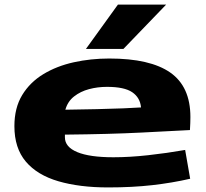

<svg xmlns="http://www.w3.org/2000/svg" viewBox="-20 -810 901 840"><path d="M453 10Q328 10 235.5 -17Q143 -44 93 -103Q43 -162 43 -258Q43 -338 77 -394Q111 -450 169.5 -485.5Q228 -521 302.5 -537.5Q377 -554 458 -554Q637 -554 725 -492.5Q813 -431 813 -298Q813 -288 812.5 -272Q812 -256 811 -241Q736 -237 598 -230Q460 -223 264 -221Q264 -216 264 -209Q264 -167 318 -144.5Q372 -122 476 -122Q547 -122 628.5 -131Q710 -140 790 -154L812 -28Q734 -10 646.5 0Q559 10 453 10ZM266 -330Q338 -331 403.5 -332.5Q469 -334 519.5 -336Q570 -338 597 -340Q593 -383 558.5 -406.5Q524 -430 448 -430Q407 -430 369.5 -420Q332 -410 304 -388Q276 -366 266 -330ZM356 -596 496 -790H707L520 -596Z"/></svg>

Font: Georama ExtraExtended
Style: Bold
Weight: 700
Width: 8
Designer: Jean-Baptiste Levee
Foundry: Production Type
Version: Version 1.000